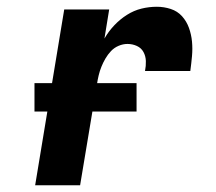

<svg xmlns="http://www.w3.org/2000/svg" viewBox="-20 -548 640 568"><path d="M84 0 170 -520H303L289 -434Q301 -455 318 -473Q335 -491 355.5 -504Q376 -517 398.5 -522.5Q421 -528 444 -528Q465 -528 485 -521.5Q505 -515 518.5 -500Q532 -485 539 -465.5Q546 -446 548 -425Q550 -404 548 -382Q546 -360 543 -338H409Q412 -353 411.5 -367.5Q411 -382 404.5 -394Q398 -406 385 -412Q372 -418 357 -418Q344 -418 331 -412.5Q318 -407 308.5 -397Q299 -387 292 -375Q285 -363 280 -350.5Q275 -338 272 -325.5Q269 -313 267 -300L217 0ZM82 -218V-302H384V-218Z"/></svg>

Font: Iosevka SS04 XBd Ex Obl
Style: Regular
Weight: 800
Width: 7
Italic angle: -9°
Monospace: yes
Designer: Belleve Invis
Foundry: Belleve Invis
Version: Version 19.0.0; ttfautohint (v1.8.4)